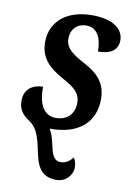

<svg xmlns="http://www.w3.org/2000/svg" viewBox="-88 -600 610 895"><g transform="rotate(10 217.0 -152.5)"><path d="M243 240C288 240 316 205 318 172C318 157 316 138 305 123C287 146 269 155 248 155C213 155 205 121 196 81C190 55 183 29 171 10H176C309 10 383 -58 383 -166C383 -237 348 -281 279 -317C217 -350 184 -374 184 -419C184 -461 211 -493 257 -493C316 -493 331 -432 330 -383C388 -383 424 -404 424 -453C424 -499 384 -545 274 -545C155 -545 80 -481 80 -384C80 -310 122 -270 185 -234C249 -200 277 -176 277 -131C277 -77 243 -44 190 -44C127 -44 105 -106 107 -177C63 -177 19 -154 19 -96C19 -56 37 -31 71 -9C118 21 126 83 139 141C154 208 182 240 243 240Z"/></g></svg>

Font: Noto Serif Condensed SemiBold
Style: Italic
Weight: 600
Width: 3
Italic angle: -12°
Designer: Monotype Design Team
Foundry: Monotype Imaging Inc.
Version: Version 2.014